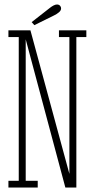

<svg xmlns="http://www.w3.org/2000/svg" viewBox="-20 -835 422 855"><path d="M17.5 0V-30H63.5V-670H17.5V-700H115.5L290 -57H289V-670H242.5V-700H364.5V-670H320V0H271L93.5 -663.5H94.5V-30H148V0ZM133 -723 121 -736.5 203.5 -801Q210.5 -806.5 218.8 -810.8Q227 -815 234 -815Q239 -815 243.2 -812.8Q247.5 -810.5 250 -805.5Q252 -802 252 -797.5Q252 -788 242.2 -780Q232.5 -772 221 -766.5Z"/></svg>

Font: Imbue Thin 10pt Thin
Style: Regular
Weight: 250
Version: Version 1.102